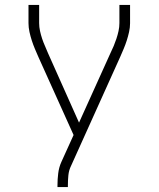

<svg xmlns="http://www.w3.org/2000/svg" viewBox="-20 -755 640 775"><path d="M212 0V-7Q212 -31 215 -55.5Q218 -80 228 -102L277 -210L135 -525Q128 -541 121 -557.5Q114 -574 108.5 -591Q103 -608 99 -626Q95 -644 95 -662V-735H138V-662Q138 -646 141.5 -630Q145 -614 150 -599Q155 -584 161.5 -569.5Q168 -555 174 -540L299 -260L426 -541Q433 -555 439 -569.5Q445 -584 450 -599Q455 -614 458.5 -630Q462 -646 462 -662V-735H505V-661Q505 -644 501 -626Q497 -608 491.5 -591Q486 -574 479 -557.5Q472 -541 465 -525L267 -86Q258 -68 256 -47.5Q254 -27 254 -7V0Z"/></svg>

Font: Iosevka Curly XLtEx
Style: Regular
Weight: 200
Width: 7
Monospace: yes
Designer: Belleve Invis
Foundry: Belleve Invis
Version: Version 11.1.0; ttfautohint (v1.8.3)